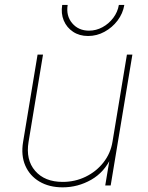

<svg xmlns="http://www.w3.org/2000/svg" viewBox="-20 -764 611 791"><path d="M238.3 7.8Q182.6 7.8 142.6 -15.9Q102.5 -39.6 84.2 -81.8Q65.9 -124 75.2 -179.7L134.8 -539.1H157.2L97.7 -179.7Q85.4 -105.5 124.8 -60.1Q164.1 -14.6 238.3 -14.6Q289.1 -14.6 332.8 -35.9Q376.5 -57.1 406 -94.5Q435.5 -131.8 443.4 -179.7L502.9 -539.1H525.4L436 0H413.6L433.1 -117.2H439Q410.6 -54.7 355.7 -23.4Q300.8 7.8 238.3 7.8ZM342.8 -615.7Q307.1 -615.7 281 -633.1Q254.9 -650.4 242.7 -679.4Q230.5 -708.5 236.3 -743.7H258.8Q251.5 -699.2 277.3 -668.5Q303.2 -637.7 346.7 -637.7Q376 -637.7 402.1 -651.9Q428.2 -666 446.5 -690.2Q464.8 -714.4 469.7 -743.7H492.2Q486.3 -708.5 464.4 -679.4Q442.4 -650.4 410.6 -633.1Q378.9 -615.7 342.8 -615.7Z"/></svg>

Font: Inter 18pt Thin
Style: Italic
Weight: 250
Italic angle: -9.3988°
Version: Version 4.001;git-66647c0bb